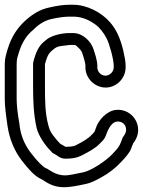

<svg xmlns="http://www.w3.org/2000/svg" viewBox="-20 -713 601 807"><path d="M423 -395C404 -395 389 -412 389 -430V-437C389 -459 379 -488 373 -506C363 -538 329 -574 288 -574H271C240 -574 203 -565 180 -550C174 -546 167 -539 164 -537C142 -519 129 -489 120 -452C120 -450 119 -448 119 -446V-354C119 -289 121 -232 134 -175C142 -141 172 -100 191 -81L200 -71C202 -69 205 -68 207 -67C221 -60 233 -46 254 -46C281 -46 302 -49 320 -58C356 -76 382 -91 398 -108C411 -121 419 -128 424 -141C430 -156 443 -199 472 -202C505 -205 523 -169 499 -140C497 -138 496 -135 495 -133C483 -102 484 -98 451 -64C425 -37 366 3 331 11C293 19 268 24 257 24C232 25 209 16 191 4C182 -2 180 -3 171 -7C162 -11 139 -32 110 -70C83 -105 67 -144 62 -188V-190C54 -235 50 -271 50 -298V-354V-445C50 -466 55 -478 59 -491C72 -535 93 -566 119 -587L121 -589C144 -612 169 -627 196 -633C227 -640 252 -643 271 -643H288C319 -643 349 -633 381 -610C399 -597 417 -574 429 -550C439 -531 458 -464 458 -437V-430C458 -412 442 -395 423 -395ZM424 -345C470 -345 508 -384 508 -430V-437C508 -453 504 -474 498 -501C486 -551 469 -590 441 -621C406 -661 345 -693 288 -693H271C247 -693 219 -689 185 -681C148 -673 117 -654 86 -626C53 -596 27 -557 12 -506C7 -489 0 -468 0 -445V-354V-298C0 -266 5 -229 12 -181C20 -130 39 -81 71 -39C102 1 125 26 150 38C156 41 161 44 161 44C219 85 262 77 342 60C361 56 382 46 410 30C439 14 464 -6 487 -30C509 -53 524 -70 531 -88C535 -98 537 -105 540 -111C555 -130 563 -153 560 -177C555 -220 516 -256 467 -251C428 -247 393 -207 383 -175C377 -157 379 -160 362 -143C354 -134 332 -119 298 -102C292 -99 280 -96 257 -96H255C248 -100 241 -105 233 -109C222 -120 218 -125 201 -147C189 -163 187 -174 183 -187C169 -239 169 -294 169 -354V-443C181 -488 188 -492 209 -509C218 -516 229 -519 241 -520C256 -522 267 -523 273 -524H288C298 -524 298 -524 309 -513C319 -504 323 -497 325 -492C329 -480 339 -450 339 -437V-430C339 -384 378 -345 424 -345Z"/></svg>

Font: AppleStorm
Style: XbdOut
Weight: 800
Foundry: Cannot Into Space Fonts
Version: Version 1.01